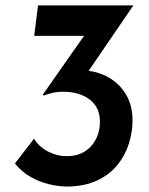

<svg xmlns="http://www.w3.org/2000/svg" viewBox="-20 -680 547 707"><path d="M471 -660 277 -376 214 -410Q241 -417 261.5 -418.5Q282 -420 296 -420Q341 -417 380.5 -394.5Q420 -372 444 -332Q468 -292 468 -237Q468 -195 455 -152.5Q442 -110 413.5 -74Q385 -38 339 -16Q293 6 228 7Q197 7 161 -1.5Q125 -10 92 -29Q59 -48 35 -78L105 -169Q126 -137 160 -120.5Q194 -104 227 -105Q257 -105 279.5 -115.5Q302 -126 317 -143.5Q332 -161 340 -183.5Q348 -206 348 -232Q348 -284 311.5 -312.5Q275 -341 218 -342Q195 -343 173.5 -338Q152 -333 141 -328L138 -332L300 -563L334 -548H106L120 -660Z"/></svg>

Font: Josefin Sans Thin SemiBold
Style: Italic
Weight: 600
Italic angle: -7°
Version: Version 2.000